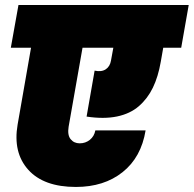

<svg xmlns="http://www.w3.org/2000/svg" viewBox="-20 -760 768 761"><path d="M22.9 -570.8 53.2 -740.2H728L698.2 -570.8H627L617.2 -515.1Q606.9 -455.6 585.9 -412.4Q564.9 -369.1 530.3 -339.1Q495.6 -309.1 443.6 -298.3Q391.6 -287.6 323.2 -297.9L355 -480Q382.3 -474.1 399.2 -485.4Q416 -496.6 419.9 -520L429.2 -570.8H307.1L252 -257.8Q246.6 -224.6 260 -208.3Q273.4 -191.9 295.9 -191.9Q318.8 -191.9 336.2 -205.8Q353.5 -219.7 357.9 -243.2H557.1Q539.6 -136.2 465.8 -77.6Q392.1 -19 280.8 -19Q153.3 -19 92 -87.2Q30.8 -155.3 49.8 -266.1L103 -570.8Z"/></svg>

Font: SVN-Poppins Black
Style: Italic
Weight: 900
Italic angle: -10°
Designer: Ninad Kale (Devanagari), Jonny Pinhorn (Latin)
Foundry: Indian Type Foundry
Version: Version 3.002 2017